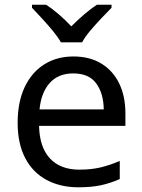

<svg xmlns="http://www.w3.org/2000/svg" viewBox="-20 -786 604 816"><path d="M292 -546Q361 -546 410.5 -516Q460 -486 486.5 -431.5Q513 -377 513 -304V-251H146Q148 -160 192.5 -112.5Q237 -65 317 -65Q368 -65 407.5 -74.5Q447 -84 489 -102V-25Q448 -7 408 1.5Q368 10 313 10Q237 10 178.5 -21Q120 -52 87.5 -113.5Q55 -175 55 -264Q55 -352 84.5 -415Q114 -478 167.5 -512Q221 -546 292 -546ZM291 -474Q228 -474 191.5 -433.5Q155 -393 148 -321H421Q420 -389 389 -431.5Q358 -474 291 -474ZM239 -606Q226 -629 204 -655.5Q182 -682 158 -708Q134 -734 116 -753V-766H176Q202 -749 230 -725Q258 -701 283 -674Q310 -701 338 -725Q366 -749 392 -766H454V-753Q435 -734 410.5 -708Q386 -682 363.5 -655.5Q341 -629 329 -606Z"/></svg>

Font: Noto Sans Hebrew Droid
Style: Regular
Weight: 400
Designer: Monotype Design Team
Foundry: Monotype Imaging Inc.
Version: Version 1.100